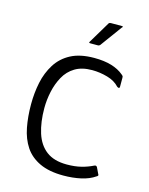

<svg xmlns="http://www.w3.org/2000/svg" viewBox="-100 -693 591 764"><g transform="rotate(15 195.5 -311.5)"><path d="M235 6Q176 6 137 -12.5Q98 -31 76.5 -63.5Q55 -96 46.5 -140Q38 -184 38 -235Q38 -282 47 -325Q56 -368 78 -403Q100 -438 138 -458Q176 -478 234 -478Q275 -478 305 -469Q335 -460 355 -443Q360 -439 361 -437Q362 -435 362 -429V-394Q362 -388 358.5 -388Q355 -388 351 -391Q333 -411 301.5 -420Q270 -429 238 -429Q196 -429 168 -412Q140 -395 124 -366Q108 -337 100.5 -302.5Q93 -268 93 -234Q93 -176 107 -132Q121 -88 152.5 -64Q184 -40 237 -40Q270 -40 296 -46.5Q322 -53 344 -64Q352 -68 356 -61L368 -36Q371 -32 369.5 -29.5Q368 -27 364 -25Q341 -9 307.5 -1.5Q274 6 235 6ZM203 -530Q198 -530 198 -532Q198 -534 200 -537L252 -624Q254 -629 263 -629H307Q310 -629 311 -627.5Q312 -626 308 -623L243 -534Q241 -532 239 -531Q237 -530 233 -530Z"/></g></svg>

Font: Glory Thin Light
Style: Regular
Weight: 300
Version: Version 1.011